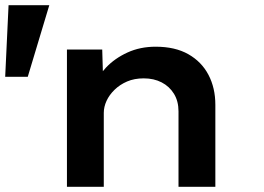

<svg xmlns="http://www.w3.org/2000/svg" viewBox="-49 -720 1019 740"><path d="M-29 -424 -16 -700H141L58 -424ZM209 0V-529H345L349 -392L310 -383Q326 -424 359.5 -459.5Q393 -495 442 -517.5Q491 -540 551 -540Q626 -540 677 -511Q728 -482 754.5 -431.5Q781 -381 781 -316V0H639V-291Q639 -330 621.5 -358.5Q604 -387 574 -402.5Q544 -418 505 -418Q469 -418 441 -406Q413 -394 392.5 -374Q372 -354 361.5 -331Q351 -308 351 -285V0H281Q248 0 230 0Q212 0 209 0Z"/></svg>

Font: Lexend Peta SemiBold
Style: Regular
Weight: 600
Designer: Bonnie Shaver-Troup, Thomas Jockin
Foundry: Lexend
Version: Version 1.007